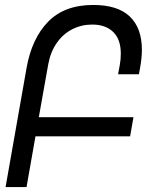

<svg xmlns="http://www.w3.org/2000/svg" viewBox="-20 -754 640 774"><path d="M355.5 -734Q455 -734 503.5 -687.2Q552 -640.5 552 -553.5Q552 -521.5 545 -482L540 -454.5H456L463 -492.5Q467 -514 467 -537.5Q467 -595.5 436.2 -625.2Q405.5 -655 351.5 -655Q308.5 -655 271.2 -636Q234 -617 208.8 -580.8Q183.5 -544.5 174.5 -495L136.5 -281.5H518L504.5 -204.5H123L87 0H2.5L87 -479.5Q108 -599 174 -666.5Q240 -734 355.5 -734Z"/></svg>

Font: JuliaMono Italic
Style: Regular
Weight: 400
Italic angle: -9°
Monospace: yes
Designer: cormullion
Foundry: corm
Version: Version 0.049; ttfautohint (v1.8.4)